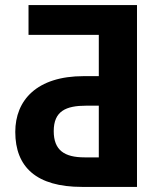

<svg xmlns="http://www.w3.org/2000/svg" viewBox="-20 -734 639 754"><path d="M302 0H518V-714H92V-597H368V-435H309C124 -435 40 -340 40 -216C40 -78 123 0 302 0ZM312 -116C233 -116 191 -144 191 -219C191 -298 239 -319 319 -319H368V-116Z"/></svg>

Font: Noto Sans Display
Style: Bold
Weight: 700
Designer: Monotype Design Team
Foundry: Monotype Imaging Inc.
Version: Version 1.900